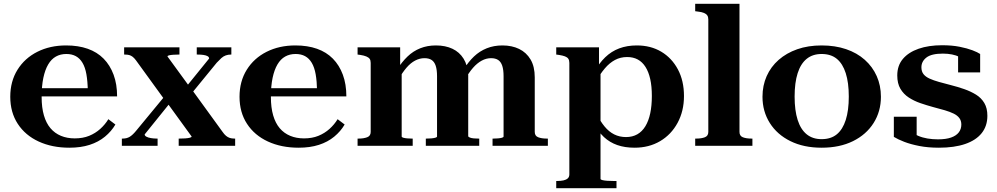

<svg xmlns="http://www.w3.org/2000/svg" viewBox="-20 -767 5245 1010"><path d="M199 -257Q199 -201 211 -160Q223 -119 245.5 -92.5Q268 -66 300.5 -52.5Q333 -39 373 -39Q416 -39 449 -52.5Q482 -66 507.5 -89Q533 -112 550 -140L587 -112Q566 -76 532 -48Q498 -20 451.5 -5Q405 10 345 10Q254 10 183.5 -22.5Q113 -55 73.5 -115.5Q34 -176 34 -258Q34 -339 72 -400Q110 -461 176.5 -494.5Q243 -528 328 -528Q392 -528 441.5 -510.5Q491 -493 525 -458.5Q559 -424 577.5 -374Q596 -324 596 -260H159V-303H468L442 -288Q441 -340 434.5 -376.5Q428 -413 414 -436.5Q400 -460 379 -471.5Q358 -483 329 -483Q298 -483 274 -469.5Q250 -456 233.5 -428Q217 -400 208 -357.5Q199 -315 199 -257Z M1217 0H920V-38H924Q939 -38 954 -39Q969 -40 978.5 -42.5Q988 -45 988 -49L853 -235L848 -239L695 -450Q686 -462 677.5 -468.5Q669 -475 659.5 -477.5Q650 -480 636 -480H633V-518H924V-480H920Q905 -480 891.5 -479Q878 -478 869.5 -476Q861 -474 861 -470L982 -304L987 -299L1151 -73Q1160 -60 1169 -52.5Q1178 -45 1188.5 -41.5Q1199 -38 1213 -38H1217ZM621 0V-38H625Q647 -38 662.5 -47.5Q678 -57 696 -79L861 -279L895 -251L741 -60Q741 -53 750 -48Q759 -43 774 -40.5Q789 -38 805 -38H809V0ZM972 -256 943 -290 1080 -459Q1080 -467 1072 -471.5Q1064 -476 1050.5 -478Q1037 -480 1020 -480H1015V-518H1197V-480H1195Q1180 -480 1167.5 -475.5Q1155 -471 1144.5 -461.5Q1134 -452 1120 -437Z M1405 -257Q1405 -201 1417 -160Q1429 -119 1451.5 -92.5Q1474 -66 1506.5 -52.5Q1539 -39 1579 -39Q1622 -39 1655 -52.5Q1688 -66 1713.5 -89Q1739 -112 1756 -140L1793 -112Q1772 -76 1738 -48Q1704 -20 1657.5 -5Q1611 10 1551 10Q1460 10 1389.5 -22.5Q1319 -55 1279.5 -115.5Q1240 -176 1240 -258Q1240 -339 1278 -400Q1316 -461 1382.5 -494.5Q1449 -528 1534 -528Q1598 -528 1647.5 -510.5Q1697 -493 1731 -458.5Q1765 -424 1783.5 -374Q1802 -324 1802 -260H1365V-303H1674L1648 -288Q1647 -340 1640.5 -376.5Q1634 -413 1620 -436.5Q1606 -460 1585 -471.5Q1564 -483 1535 -483Q1504 -483 1480 -469.5Q1456 -456 1439.5 -428Q1423 -400 1414 -357.5Q1405 -315 1405 -257Z M1861 0V-38H1867Q1893 -38 1911.5 -45Q1930 -52 1930 -73V-436Q1930 -450 1924.5 -457.5Q1919 -465 1907 -470Q1895 -475 1876 -478L1861 -480V-518H2085V-408L2093 -406V-49Q2093 -45 2101.5 -42.5Q2110 -40 2122.5 -39Q2135 -38 2146 -38H2151V0ZM2501 0H2220V-38H2224Q2236 -38 2248.5 -39Q2261 -40 2270 -42.5Q2279 -45 2279 -49V-366Q2279 -400 2272 -421Q2265 -442 2250.5 -451.5Q2236 -461 2213 -461Q2188 -461 2164 -448.5Q2140 -436 2118.5 -411Q2097 -386 2076 -349L2070 -403Q2094 -441 2123.5 -469.5Q2153 -498 2190.5 -513Q2228 -528 2273 -528Q2323 -528 2360 -510.5Q2397 -493 2418.5 -458.5Q2440 -424 2443 -372V-51Q2443 -47 2451.5 -43.5Q2460 -40 2472.5 -39Q2485 -38 2496 -38H2501ZM2862 0H2571V-38H2576Q2587 -38 2599.5 -39Q2612 -40 2620.5 -42.5Q2629 -45 2629 -49V-366Q2629 -400 2622 -421Q2615 -442 2600.5 -451.5Q2586 -461 2563 -461Q2538 -461 2514 -448Q2490 -435 2468.5 -410.5Q2447 -386 2426 -349L2420 -403Q2444 -442 2473.5 -470Q2503 -498 2540.5 -513Q2578 -528 2623 -528Q2673 -528 2711 -509.5Q2749 -491 2771 -454Q2793 -417 2793 -360V-73Q2793 -52 2811 -45Q2829 -38 2856 -38H2862Z M3223 223H2906V185H2912Q2930 185 2944 182Q2958 179 2966.5 171.5Q2975 164 2975 150V-436Q2975 -450 2969.5 -458Q2964 -466 2952 -470.5Q2940 -475 2921 -478L2906 -480V-518H3131V-403L3139 -401V174Q3139 178 3149 180.5Q3159 183 3174.5 184Q3190 185 3205 185H3223ZM3318 10Q3267 10 3227 -4Q3187 -18 3157 -46Q3127 -74 3104 -118L3117 -171Q3137 -130 3160 -102Q3183 -74 3211 -60Q3239 -46 3273 -46Q3307 -46 3332.5 -60.5Q3358 -75 3375 -103Q3392 -131 3400.5 -171Q3409 -211 3409 -262Q3409 -313 3400.5 -351Q3392 -389 3375.5 -415Q3359 -441 3335 -454Q3311 -467 3279 -467Q3244 -467 3215 -451.5Q3186 -436 3161.5 -407Q3137 -378 3114 -337L3104 -386Q3131 -434 3163.5 -465.5Q3196 -497 3237.5 -512.5Q3279 -528 3330 -528Q3403 -528 3458.5 -495Q3514 -462 3546 -402Q3578 -342 3578 -262Q3578 -183 3544.5 -121Q3511 -59 3452.5 -24.5Q3394 10 3318 10Z M3870 -747V-73Q3870 -52 3887.5 -45Q3905 -38 3933 -38H3938V0H3637V-38H3643Q3670 -38 3688 -45Q3706 -52 3706 -73V-665Q3706 -678 3700.5 -686Q3695 -694 3683 -699Q3671 -704 3652 -706L3637 -708V-747Z M4614 -258Q4614 -181 4575.5 -120Q4537 -59 4467 -24.5Q4397 10 4302 10Q4208 10 4138 -24.5Q4068 -59 4029.5 -120Q3991 -181 3991 -258Q3991 -317 4013 -366.5Q4035 -416 4076 -452Q4117 -488 4174 -508Q4231 -528 4302 -528Q4373 -528 4430.5 -508.5Q4488 -489 4529 -452.5Q4570 -416 4592 -366.5Q4614 -317 4614 -258ZM4160 -259Q4160 -186 4176 -136Q4192 -86 4223.5 -60.5Q4255 -35 4302 -35Q4351 -35 4382 -60.5Q4413 -86 4429 -136Q4445 -186 4445 -259Q4445 -332 4429 -382Q4413 -432 4382 -457.5Q4351 -483 4302 -483Q4255 -483 4223.5 -457.5Q4192 -432 4176 -382Q4160 -332 4160 -259Z M5037 -112Q5037 -132 5026.5 -146Q5016 -160 4996.5 -169.5Q4977 -179 4950 -187Q4923 -195 4888 -204Q4855 -213 4821.5 -224.5Q4788 -236 4760.5 -254Q4733 -272 4716.5 -300Q4700 -328 4700 -370Q4700 -422 4729.5 -457Q4759 -492 4812 -510.5Q4865 -529 4936 -529Q4988 -529 5028 -521Q5068 -513 5095.5 -502.5Q5123 -492 5136 -483V-386H5020V-487Q5031 -487 5039 -483Q5047 -479 5051.5 -472.5Q5056 -466 5057 -460Q5058 -454 5054 -449Q5043 -460 5026.5 -468Q5010 -476 4988 -480.5Q4966 -485 4940 -485Q4880 -485 4853.5 -464.5Q4827 -444 4827 -413Q4827 -391 4838 -377Q4849 -363 4870 -353.5Q4891 -344 4919.5 -336Q4948 -328 4983 -319Q5019 -310 5053 -298Q5087 -286 5114.5 -269Q5142 -252 5158 -225Q5174 -198 5174 -158Q5174 -104 5144 -66.5Q5114 -29 5057 -9.5Q5000 10 4919 10Q4862 10 4816 1Q4770 -8 4736.5 -21Q4703 -34 4682 -47V-153H4802V-31Q4792 -36 4785 -42Q4778 -48 4774.5 -54Q4771 -60 4770.5 -66Q4770 -72 4773 -77Q4788 -62 4810 -52.5Q4832 -43 4858.5 -38.5Q4885 -34 4914 -34Q4956 -34 4983 -43.5Q5010 -53 5023.5 -70.5Q5037 -88 5037 -112Z"/></svg>

Font: Roboto Serif 120pt Expanded SemiBold
Style: Regular
Weight: 600
Width: 7
Designer: Greg Gazdowicz
Foundry: Commercial Type
Version: Version 1.008